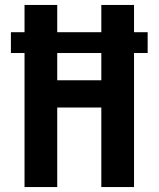

<svg xmlns="http://www.w3.org/2000/svg" viewBox="-20 -755 640 775"><path d="M79 0V-541H24V-625H79V-735H211V-625H389V-735H521V-625H576V-541H521V0H389V-321H211V0ZM389 -431V-541H211V-431Z"/></svg>

Font: Iosevka SS04 XBd Ex
Style: Regular
Weight: 800
Width: 7
Monospace: yes
Designer: Belleve Invis
Foundry: Belleve Invis
Version: Version 19.0.0; ttfautohint (v1.8.4)